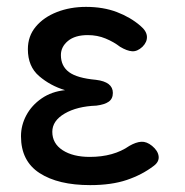

<svg xmlns="http://www.w3.org/2000/svg" viewBox="-20 -527 539 558"><path d="M242 11Q149 11 95 -24Q41 -59 41 -131Q41 -163 56.5 -192Q72 -221 101 -241Q130 -261 169 -265Q126 -278 93.5 -306Q61 -334 61 -384Q61 -422 84 -449.5Q107 -477 145.5 -492Q184 -507 230 -507Q280 -507 319.5 -492Q359 -477 388 -452Q406 -437 407 -421Q408 -405 394 -391Q379 -377 364 -378Q349 -379 329 -391Q311 -405 287 -415Q263 -425 235 -425Q198 -425 177.5 -408Q157 -391 157 -367Q157 -335 180.5 -317.5Q204 -300 259 -295Q308 -289 308 -257Q308 -240 296 -231.5Q284 -223 260 -220Q204 -218 168 -197Q132 -176 132 -144Q132 -110 162 -90.5Q192 -71 241 -71Q310 -71 356 -103Q375 -114 390.5 -115Q406 -116 422 -103Q439 -89 441 -73Q443 -57 427 -45Q393 -19 348.5 -4Q304 11 242 11Z"/></svg>

Font: Zen Maru Gothic Medium
Style: Regular
Weight: 500
Designer: Yoshimichi Ohira
Foundry: Positype
Version: Version 1.001